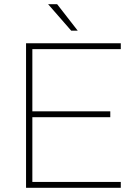

<svg xmlns="http://www.w3.org/2000/svg" viewBox="-20 -894 649 914"><path d="M104 -688H555V-660H134V-364H505V-336H134V-28H555V0H104ZM252 -874 350 -748H319L209 -874Z"/></svg>

Font: Roundo ExtraLight
Style: Regular
Weight: 250
Designer: Namrata Goyal (Gurmukhi), Shiva Nallaperumal (Latin)
Foundry: Indian Type Foundry
Version: Version 1.000;PS 1.0;hotconv 1.0.88;makeotf.lib2.5.647800